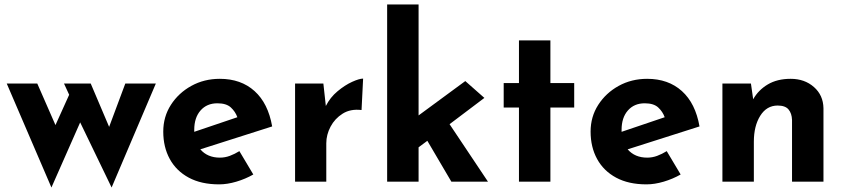

<svg xmlns="http://www.w3.org/2000/svg" viewBox="-20 -809 3759 855"><path d="M384 -437 466 -244 538 -437H674L477 26L337 -264L209 26L10 -437H146L227 -252L288 -387L265 -437Z M956 12Q876 12 820.5 -18Q765 -48 736 -101Q707 -154 707 -223Q707 -289 741 -342Q775 -395 832 -426.5Q889 -458 959 -458Q1053 -458 1113.5 -403.5Q1174 -349 1192 -246L872 -144Q904 -107 959 -107Q982 -107 1003.5 -115Q1025 -123 1046 -136L1108 -32Q1073 -12 1032.5 0Q992 12 956 12ZM845 -222 1037 -287Q1028 -312 1008 -330.5Q988 -349 948 -349Q901 -349 873 -317Q845 -285 845 -231Q845 -227 845 -222Z M1420 -437 1431 -337Q1450 -375 1483 -402.5Q1516 -430 1548 -444.5Q1580 -459 1597 -459L1590 -319Q1541 -325 1506 -303Q1471 -281 1452 -245Q1433 -209 1433 -171V0H1294V-437Z M1704 0V-789H1844V-295L2052 -448L2137 -373L1982 -256L2153 0H1990L1883 -182L1844 -153V0Z M2291 -629H2431V-439H2537V-330H2431V0H2291V-330H2223V-439H2291Z M2859 12Q2779 12 2723.5 -18Q2668 -48 2639 -101Q2610 -154 2610 -223Q2610 -289 2644 -342Q2678 -395 2735 -426.5Q2792 -458 2862 -458Q2956 -458 3016.5 -403.5Q3077 -349 3095 -246L2775 -144Q2807 -107 2862 -107Q2885 -107 2906.5 -115Q2928 -123 2949 -136L3011 -32Q2976 -12 2935.5 0Q2895 12 2859 12ZM2748 -222 2940 -287Q2931 -312 2911 -330.5Q2891 -349 2851 -349Q2804 -349 2776 -317Q2748 -285 2748 -231Q2748 -227 2748 -222Z M3324 -437 3334 -367Q3357 -408 3399 -433Q3441 -458 3501 -458Q3563 -458 3604.5 -421.5Q3646 -385 3647 -327V0H3507V-275Q3506 -304 3491.5 -321.5Q3477 -339 3443 -339Q3394 -339 3365.5 -293.5Q3337 -248 3337 -178V0H3197V-437Z"/></svg>

Font: Reem Kufi
Style: Bold
Weight: 700
Designer: Khaled Hosny
Version: Version 1.001